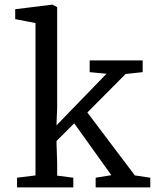

<svg xmlns="http://www.w3.org/2000/svg" viewBox="-20 -813 672 833"><path d="M134 -52V-713L46 -730V-773L208 -793L228 -782V-344L225 -269L442 -493L369 -500V-551H599V-500L525 -492L359 -325L565 -52L632 -42V0H395V-42L463 -53L302 -278L225 -201L228 -106V-51L298 -42V0H54V-42Z"/></svg>

Font: Martel DemiBold
Style: Regular
Weight: 600
Designer: Dan Reynolds
Foundry: Dan Reynolds
Version: Version 1.001; ttfautohint (v1.1) -l 5 -r 5 -G 72 -x 0 -D la